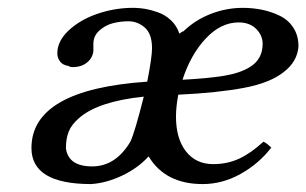

<svg xmlns="http://www.w3.org/2000/svg" viewBox="-20 -459 780 489"><path d="M312 -98.1Q323.2 -121.6 346.2 -212.9Q229.5 -200.7 181.2 -158.2Q162.6 -142.1 155.3 -124.5Q147.9 -106.9 147.9 -81.1Q154.3 -35.2 214.8 -35.2Q274.4 -35.2 312 -98.1ZM587.9 -401.9Q542.5 -401.9 504.2 -361.1Q465.8 -320.3 444.8 -255.9Q509.3 -259.3 550 -265.9Q590.8 -272.5 616.2 -288.1Q648.9 -308.1 648.9 -347.2Q648.9 -369.1 632.3 -385.5Q615.7 -401.9 587.9 -401.9ZM307.1 -404.8Q286.6 -404.8 267.6 -399.9Q248.5 -395 233.2 -381.3Q217.8 -367.7 217.8 -347.2V-329.1Q216.3 -312 201.9 -300Q187.5 -288.1 165 -288.1Q157.7 -288.1 154.8 -291Q140.1 -293 133.1 -302.2Q126 -311.5 126 -323.2Q126 -354 154.3 -380.9Q182.6 -407.7 225.3 -422.9Q268.1 -438 313 -439H324.2Q337.4 -438.5 350.6 -436.3Q363.8 -434.1 382.1 -427.7Q400.4 -421.4 415.3 -407.5Q430.2 -393.6 437 -373Q439 -375 444.8 -378.9H446.8Q477.1 -408.2 516.8 -423.6Q556.6 -439 598.1 -439Q624 -439 647.7 -434.1Q671.4 -429.2 692.9 -418.7Q714.4 -408.2 727.3 -388.2Q740.2 -368.2 740.2 -340.8Q737.3 -302.2 703.1 -275.9Q668.5 -248 602.1 -235.4Q535.6 -222.7 434.1 -217.8Q428.2 -187.5 428.2 -162.1Q428.2 -106 453.6 -73.5Q479 -41 522.9 -41Q559.1 -41 589.1 -54.9Q619.1 -68.8 650.9 -98.1Q658.7 -95.2 670.9 -83Q638.7 -41.5 592.5 -15.9Q546.4 9.8 496.1 9.8Q401.4 9.8 358.9 -60.1H357.9Q330.6 -30.3 290.5 -11.5Q250.5 7.3 211.9 9.8Q60.1 9.8 60.1 -82Q60.1 -231 355 -251Q367.2 -313.5 367.2 -335.9Q367.2 -372.6 348.9 -388.7Q330.6 -404.8 307.1 -404.8Z"/></svg>

Font: Common Serif Medium
Style: Italic
Weight: 500
Italic angle: -12°
Designer: Philipp H. Poll, Khaled Hosny
Foundry: Stefan Peev, Context Ltd.
Version: Version 1.026